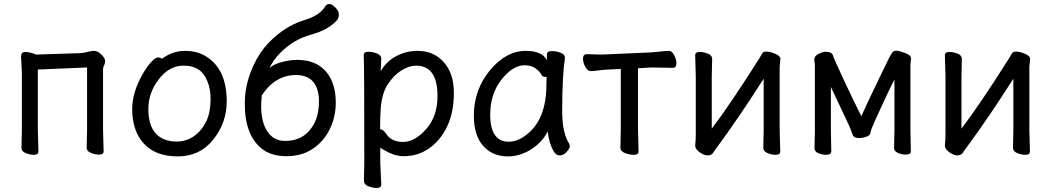

<svg xmlns="http://www.w3.org/2000/svg" viewBox="-20 -741 5141 939"><path d="M145 16.1Q126 16.1 105.5 7.6Q85 -1 85 -18.1L86.9 -106V-386.2L83 -464.8Q83 -474.6 86.9 -480.7Q90.8 -486.8 106 -486.8Q118.2 -486.8 138.2 -481L157.2 -474.1L369.1 -481Q391.1 -481.9 408 -487.1Q424.8 -492.2 440.9 -492.2Q458 -492.2 476.1 -474.1Q494.1 -456.1 494.1 -442.9Q494.1 -430.7 489 -421.4Q483.9 -412.1 483.9 -401.9V-106.9L486.8 -1Q486.8 15.1 463.9 15.1Q444.8 15.1 424.3 6.6Q403.8 -2 403.8 -19L405.8 -106.9V-411.1L165 -400.9V-106L168 0Q168 16.1 145 16.1Z M843.8 -48.8Q890.6 -48.8 927.7 -74.5Q964.8 -100.1 987.3 -144.5Q1009.8 -189 1009.8 -257.8Q1009.8 -325.7 978.8 -372.8Q947.8 -419.9 877.4 -419.9Q807.6 -419.9 756.6 -353.5Q705.6 -287.1 705.6 -208Q705.6 -127.9 741.7 -88.4Q777.8 -48.8 843.8 -48.8ZM849.6 23.9Q740.7 23.9 683.6 -38.6Q626.5 -101.1 626.5 -207Q626.5 -289.1 676.8 -377Q697.8 -414.1 718.8 -437Q739.7 -460 753.4 -460Q766.6 -460 771.5 -453.1Q823.2 -492.2 885.7 -492.2Q947.8 -492.2 992.7 -461.9Q1088.9 -398.9 1088.9 -245.1Q1088.9 -141.1 1023.2 -58.6Q957.5 23.9 849.6 23.9Z M1373 -51.8Q1427.2 -51.8 1463.1 -75.9Q1499 -100.1 1519.5 -142.6Q1540 -185.1 1540 -246.1Q1540 -306.2 1512.2 -340.1Q1484.4 -374 1427.2 -374Q1326.2 -374 1260.3 -274.9Q1257.3 -244.1 1257.3 -222.2Q1257.3 -143.1 1288.1 -97.4Q1318.8 -51.8 1373 -51.8ZM1382.3 22.9Q1309.1 22.9 1264.6 -10.5Q1220.2 -43.9 1198.7 -99.9Q1177.2 -155.8 1177.2 -232.9Q1177.2 -310.1 1203.1 -381.1Q1229 -452.1 1271 -505.9Q1356 -607.9 1469.2 -643.1Q1544.4 -665 1572.3 -711.9Q1576.2 -720.7 1591.3 -721.2Q1603.5 -721.2 1620.4 -704.1Q1637.2 -687 1637.2 -671.9Q1637.2 -655.8 1630.4 -645Q1588.4 -595.2 1501.2 -571.5Q1414.1 -547.9 1348.1 -480Q1312 -440.9 1298.3 -408.2Q1318.4 -427.2 1358.9 -437.7Q1399.4 -448.2 1432.1 -448.2Q1523.9 -448.2 1573 -392.6Q1622.1 -336.9 1622.1 -238.8Q1622.1 -169.9 1593 -109.9Q1564 -49.8 1509.8 -13.4Q1455.6 22.9 1382.3 22.9Z M1951.7 -46.9Q2007.8 -46.9 2063.7 -108.9Q2119.6 -170.9 2119.6 -272Q2119.6 -419.9 2014.6 -419.9Q1982.4 -419.9 1946 -398.4Q1909.7 -377 1878.7 -332Q1847.7 -287.1 1841.8 -209Q1838.9 -167 1838.9 -110.8L1837.9 -109.9Q1837.9 -108.9 1839.8 -108.9Q1854 -108.9 1870.6 -84Q1895.5 -46.9 1951.7 -46.9ZM1820.8 178.2Q1801.8 178.2 1780.8 169.7Q1759.8 161.1 1759.8 144L1761.7 55.2Q1761.7 -420.9 1758.8 -472.2Q1758.8 -488.3 1782.7 -487.8Q1801.8 -487.8 1823.2 -479.5Q1844.7 -471.2 1844.7 -454.1L1841.8 -393.1Q1870.6 -441.9 1918.7 -467Q1966.8 -492.2 2022.9 -492.2Q2101.1 -492.2 2150.4 -437Q2199.7 -381.8 2199.7 -287.1Q2199.7 -192.9 2167.7 -124.5Q2135.7 -56.2 2080.3 -16.6Q2024.9 22.9 1954.6 22.9Q1918.5 22.9 1882.1 5.4Q1845.7 -12.2 1839.8 -20V56.2L1844.7 162.1Q1844.7 178.2 1820.8 178.2Z M2467.8 -47.9Q2509.8 -47.9 2550.8 -79.1Q2652.8 -153.3 2652.3 -330.1L2653.3 -365.2H2644.5Q2635.7 -365.2 2630.4 -372.1Q2601.6 -421.9 2545.4 -421.9Q2488.3 -421.9 2432.9 -352.1Q2377.4 -282.2 2377.4 -180.2Q2377.9 -47.9 2467.8 -47.9ZM2464.4 23.9Q2388.2 23.9 2342.8 -27.6Q2297.4 -79.1 2297.4 -174.8Q2297.4 -301.8 2376 -397Q2454.6 -492.2 2550.8 -492.2Q2632.8 -492.2 2654.8 -445.8V-475.1Q2654.8 -491.2 2679.7 -491.2Q2699.7 -491.2 2721.2 -483.2Q2742.7 -475.1 2742.7 -459V-457Q2729.5 -368.2 2729.5 -194.8Q2729.5 -91.8 2763.7 -38.1Q2766.6 -32.2 2766.6 -24.9Q2766.6 -16.1 2751.5 1.5Q2736.3 19 2717.8 19Q2697.8 19 2685.5 -4.9Q2664.6 -43 2658.7 -98.1Q2630.9 -43.9 2576.7 -10Q2522.5 23.9 2464.4 23.9Z M3079.1 16.1Q3059.1 16.1 3036.6 7.6Q3014.2 -1 3014.2 -18.1L3016.1 -115.2V-403.8L2954.1 -400.9Q2931.2 -399.9 2906.7 -396.5Q2882.3 -393.1 2870.1 -393.1Q2854 -393.1 2842.5 -414.1Q2831.1 -435.1 2831.1 -454.1Q2831.1 -476.1 2850.1 -476.1L2922.4 -474.1L3166.5 -484.9Q3190.4 -486.8 3214.8 -489.5Q3239.3 -492.2 3251.5 -492.2Q3266.6 -492.2 3277.3 -470.7Q3288.1 -449.2 3288.1 -432.1Q3288.1 -409.2 3270.5 -409.2L3167.5 -411.1L3100.1 -407.2V-115.2L3103 0Q3103 16.1 3079.1 16.1Z M3440.9 19Q3422.9 19 3401.4 3.4Q3379.9 -12.2 3379.9 -28.8V-30.8Q3382.8 -57.6 3382.8 -85.9V-363.8L3379.9 -471.2Q3379.9 -487.3 3403.8 -486.8Q3421.9 -486.8 3442.4 -478.5Q3462.9 -470.2 3462.9 -453.1L3460.9 -363.8V-111.8Q3553.7 -233.9 3695.8 -459Q3700.7 -466.8 3706.3 -477.8Q3711.9 -488.8 3728 -488.8Q3740.2 -488.8 3755.9 -483.9Q3796.9 -470.7 3796.9 -452.1L3793 -415V-106L3795.9 0Q3795.9 16.1 3772.9 16.1Q3753.9 16.1 3733.4 7.6Q3712.9 -1 3712.9 -18.1L3714.8 -106V-356Q3591.8 -163.1 3486.8 -21Q3477.1 -8.8 3468.5 5.1Q3460 19 3440.9 19Z M4020.5 16.1Q4000.5 16.1 3981.9 8.1Q3963.4 0 3963.4 -16.1L3965.3 -106V-421.9L3962.4 -450.2L3963.4 -457Q3966.3 -469.2 3985.4 -478.5Q4004.4 -487.8 4018.6 -487.8Q4033.7 -487.8 4042.5 -482.9Q4051.3 -478 4053.7 -469.5Q4056.2 -460.9 4068.8 -432.9Q4081.5 -404.8 4106 -351.8Q4130.4 -298.8 4154.3 -250Q4178.2 -201.2 4192.4 -172.9Q4233.4 -262.7 4271 -339.8Q4308.6 -417 4321 -443.1Q4333.5 -469.2 4341.6 -481.2Q4349.6 -493.2 4363.3 -493.2Q4375.5 -493.2 4405.5 -482.2Q4435.5 -471.2 4435.5 -456.1L4432.6 -424.8V-106L4434.6 -1Q4434.6 15.1 4410.2 15.1Q4391.1 15.1 4371.8 7.1Q4352.5 -1 4352.5 -18.1L4354.5 -106V-352.1Q4331.5 -308.1 4307.9 -256.6Q4284.2 -205.1 4260.7 -154.1Q4237.3 -103 4237.3 -92Q4237.3 -81.1 4220 -73.5Q4202.6 -65.9 4180.2 -65.9Q4155.3 -65.9 4149.4 -83L4142.6 -102.1Q4139.6 -113.3 4103.5 -188.7Q4067.4 -264.2 4043.5 -315.9V-106L4045.4 -1Q4045.4 16.1 4020.5 16.1Z M4662.1 19Q4644 19 4622.6 3.4Q4601.1 -12.2 4601.1 -28.8V-30.8Q4604 -57.6 4604 -85.9V-363.8L4601.1 -471.2Q4601.1 -487.3 4625 -486.8Q4643.1 -486.8 4663.6 -478.5Q4684.1 -470.2 4684.1 -453.1L4682.1 -363.8V-111.8Q4774.9 -233.9 4917 -459Q4921.9 -466.8 4927.5 -477.8Q4933.1 -488.8 4949.2 -488.8Q4961.4 -488.8 4977.1 -483.9Q5018.1 -470.7 5018.1 -452.1L5014.2 -415V-106L5017.1 0Q5017.1 16.1 4994.1 16.1Q4975.1 16.1 4954.6 7.6Q4934.1 -1 4934.1 -18.1L4936 -106V-356Q4813 -163.1 4708 -21Q4698.2 -8.8 4689.7 5.1Q4681.2 19 4662.1 19Z"/></svg>

Font: LXGW WenKai Screen R
Style: Regular
Weight: 400
Designer: Fontworks Inc.
Version: Version 1.235;May 31, 2022